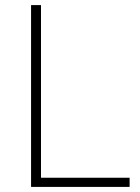

<svg xmlns="http://www.w3.org/2000/svg" viewBox="-20 -785 550 754"><path d="M102 -51V-765H141V-87H489V-51Z"/></svg>

Font: Noto Sans Tamil UI ExtraLight
Style: Regular
Weight: 200
Designer: Jelle Bosma - Monotype Design Team
Foundry: Monotype Imaging Inc.
Version: Version 2.004; ttfautohint (v1.8.4.7-5d5b)